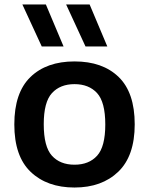

<svg xmlns="http://www.w3.org/2000/svg" viewBox="-20 -828 666 858"><path d="M313 10Q190.5 10 117.2 -59.8Q44 -129.5 44 -272Q44 -414 116 -483.8Q188 -553.5 313 -553.5Q438.5 -553.5 510.2 -484Q582 -414.5 582 -272.5Q582 -131 508.5 -60.5Q435 10 313 10ZM313 -92Q377.5 -92 414 -132.2Q450.5 -172.5 450.5 -271.5Q450.5 -372 413.8 -412Q377 -452 313 -452Q249 -452 212.2 -412Q175.5 -372 175.5 -273Q175.5 -172.5 212 -132.2Q248.5 -92 313 -92ZM362 -620.5 275.5 -808H380.5L459.5 -620.5ZM166.5 -620.5 80 -808H185L264 -620.5Z"/></svg>

Font: Encode Sans Semi Expanded SemiBold
Style: Regular
Weight: 600
Width: 6
Designer: Multiple Designers
Foundry: Impallari Type
Version: Version 3.000; ttfautohint (v1.8.3) -l 8 -r 50 -G 200 -x 14 